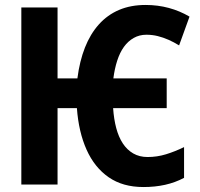

<svg xmlns="http://www.w3.org/2000/svg" viewBox="-20 -744 805 774"><path d="M558 10Q475 10 418 -29.5Q361 -69 329 -140.5Q297 -212 290 -308H212V0H66V-714H212V-428H292Q301 -498 322.5 -552.5Q344 -607 378.5 -645.5Q413 -684 460 -704Q507 -724 567 -724Q616 -724 660.5 -712Q705 -700 744 -677L702 -561Q681 -574 659.5 -583.5Q638 -593 616 -598.5Q594 -604 570 -604Q542 -604 519 -591Q496 -578 479.5 -555Q463 -532 452.5 -499.5Q442 -467 437 -428H652V-308H436Q439 -264 448.5 -228Q458 -192 475 -166Q492 -140 517 -125.5Q542 -111 575 -111Q613 -111 649 -122Q685 -133 722 -151V-27Q686 -8 645.5 1Q605 10 558 10Z"/></svg>

Font: Noto Sans Display Condensed
Style: Bold
Weight: 700
Width: 3
Designer: Monotype Design Team
Foundry: Monotype Imaging Inc.
Version: Version 2.003